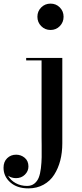

<svg xmlns="http://www.w3.org/2000/svg" viewBox="-114 -780 451 1060"><path d="M113.5 -635.8Q92.5 -657 92.5 -687.5Q92.5 -718 113.5 -739Q134.5 -760 165 -760Q195.5 -760 216.2 -739Q237 -718 237 -687.5Q237 -657 216.2 -635.8Q195.5 -614.5 165 -614.5Q134.5 -614.5 113.5 -635.8ZM230 -460V11.5Q230 62 218.8 105.8Q207.5 149.5 185.2 184.5Q163 219.5 126.2 239.8Q89.5 260 42.5 260Q-19.5 260 -57 227Q-94.5 194 -94.5 146Q-94.5 113 -74.5 93.5Q-54.5 74 -25 74Q2 74 22.5 91.2Q43 108.5 43 139Q43 165 23.5 184.2Q4 203.5 -25.5 203.5Q-50.5 203.5 -69.5 190Q-55.5 215.5 -27.5 231Q0.5 246.5 35.5 246.5Q59.5 246.5 75.8 233.5Q92 220.5 100 200.2Q108 180 111.8 148.8Q115.5 117.5 116 88.2Q116.5 59 116 20.5Q115.5 -7 115.5 -20.5V-446.5H30.5V-460Z"/></svg>

Font: Bodoni* 16pt Medium
Style: Regular
Weight: 500
Version: Version 2.3